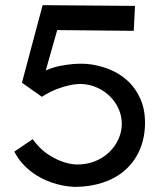

<svg xmlns="http://www.w3.org/2000/svg" viewBox="-20 -715 629 752"><path d="M547.9 -225.1Q545.9 -168.5 525.4 -123.8Q504.9 -79.1 469 -47.9Q433.1 -16.6 383.3 0Q333.5 16.6 272.9 17.1Q226.6 15.1 182.6 0Q164.1 -6.3 144 -16.4Q124 -26.4 104.7 -40.8Q85.4 -55.2 67.6 -75Q49.8 -94.7 36.1 -121.1L107.9 -169.9Q134.3 -133.8 163.8 -113.5Q193.4 -93.3 218.8 -84Q248 -72.8 276.9 -70.8Q318.4 -69.8 351.6 -83.3Q384.8 -96.7 408.2 -119.4Q431.6 -142.1 444.3 -170.9Q457 -199.7 457 -230Q457 -259.8 445.1 -287.4Q433.1 -314.9 411.9 -336.4Q390.6 -357.9 361.6 -371.3Q332.5 -384.8 297.9 -386.2Q276.4 -386.2 251.5 -380.9Q230 -376.5 202.4 -366Q174.8 -355.5 144 -335.9L65.9 -391.1L147 -694.8L508.8 -691.9L503.9 -594.2L204.1 -597.2L159.2 -439Q187.5 -451.7 216.1 -457Q244.6 -462.4 267.6 -464.4Q294.4 -466.3 318.8 -464.8Q363.3 -460.9 405 -444.8Q446.8 -428.7 479 -399.4Q511.2 -370.1 530.3 -326.9Q549.3 -283.7 547.9 -225.1Z"/></svg>

Font: McLaren
Style: Regular
Weight: 400
Designer: Astigmatic (AOETI)
Foundry: Astigmatic (AOETI)
Version: Version 1.000